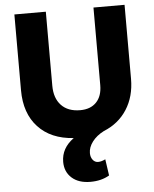

<svg xmlns="http://www.w3.org/2000/svg" viewBox="-62 -745 843 1052"><g transform="rotate(-5 360.0 -219.0)"><path d="M393 256Q328 256 290.5 222.5Q253 189 253 134Q253 59 322 9Q197 1 127 -74.5Q57 -150 57 -277V-694H230V-287Q230 -218 267 -179Q304 -140 371 -140Q428 -140 460 -173.5Q492 -207 492 -267V-694H663V-287Q663 -190 617.5 -119Q572 -48 490 -15Q449 6 426 36.5Q403 67 403 99Q403 121 414.5 136Q426 151 444 151Q462 151 484 140L497 230Q453 256 393 256Z"/></g></svg>

Font: Cantarell Extra Bold
Style: Regular
Weight: 800
Designer: Dave Crossland, Nikolaus Waxweiler, Florian Fecher, Jacques Le Bailly, Eben Sorkin, Alexei Vanyashin, Alexios Zavras, Em
Version: Version 0.303